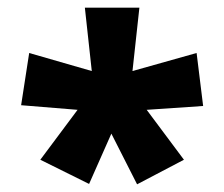

<svg xmlns="http://www.w3.org/2000/svg" viewBox="-20 -820 584 500"><path d="M343 -800 325 -635 492 -682 509 -544 362 -534 459 -404 337 -340 270 -472 212 -341 85 -404 182 -534 35 -546 56 -682 219 -635 201 -800Z"/></svg>

Font: Noto Sans Malayalam ExtraCondensed Black
Style: Regular
Weight: 900
Width: 2
Designer: Jelle Bosma - Monotype Design Team
Foundry: Monotype Imaging Inc.
Version: Version 2.104; ttfautohint (v1.8.4.7-5d5b)